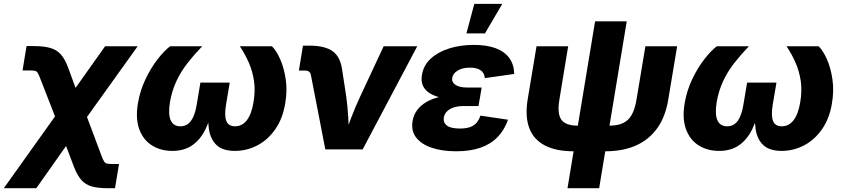

<svg xmlns="http://www.w3.org/2000/svg" viewBox="-83 -786 4435 1010"><path d="M-63 204.1 274.9 -269.5H337.4L450.2 31.2Q458 52.7 463.9 62.3Q469.7 71.8 479 74.2Q488.3 76.7 505.9 76.7H543L522 204.1H485.8Q433.6 204.1 400.1 194.8Q366.7 185.5 345.2 161.1Q323.7 136.7 306.2 92.3L264.6 -18.1L107.9 204.1ZM242.7 -80.6 130.4 -368.7Q122.1 -391.1 116.5 -400.9Q110.8 -410.6 102.1 -413.1Q93.3 -415.5 75.2 -415.5H35.6L56.6 -543.5H95.2Q147.5 -543.5 181.2 -533.9Q214.8 -524.4 236.8 -500Q258.8 -475.6 275.4 -430.2L314.5 -323.7L469.7 -542.5H641.1L310.1 -80.6Z M823.7 7.8Q762.7 7.8 716.8 -20.8Q670.9 -49.3 649.9 -105.5Q628.9 -161.6 642.6 -243.2Q653.8 -309.1 681.9 -368.4Q710 -427.7 745.1 -473.1Q780.3 -518.6 811.5 -542.5H980.5Q938.5 -499 903.6 -454.3Q868.7 -409.7 845 -359.1Q821.3 -308.6 811 -248.5Q800.8 -185.1 814.9 -153.3Q829.1 -121.6 866.2 -121.6Q900.4 -121.6 921.1 -149.4Q941.9 -177.2 951.2 -232.4L971.2 -351.6H1125.5L1105.5 -232.4Q1096.7 -177.2 1107.7 -149.4Q1118.7 -121.6 1153.3 -121.6Q1190.9 -121.6 1215.6 -153.6Q1240.2 -185.5 1250.5 -248Q1260.7 -308.6 1253.4 -359.1Q1246.1 -409.7 1226.6 -454.8Q1207 -500 1178.7 -542.5H1347.7Q1371.6 -518.6 1391.6 -472.9Q1411.6 -427.2 1420.2 -367.9Q1428.7 -308.6 1417.5 -243.2Q1404.3 -161.6 1364.7 -105.5Q1325.2 -49.3 1269.8 -20.8Q1214.4 7.8 1152.8 7.8Q1088.9 7.8 1056.4 -22.7Q1023.9 -53.2 1015.9 -107.4Q1007.8 -161.6 1016.6 -232.9H1039.1Q1024.4 -161.1 998.3 -106.9Q972.2 -52.7 929.4 -22.5Q886.7 7.8 823.7 7.8Z M1628.4 0 1552.2 -392.6Q1549.8 -403.8 1542 -409.4Q1534.2 -415 1520.5 -415H1489.3L1510.7 -545.9H1543.9Q1627 -545.9 1667.7 -515.9Q1708.5 -485.8 1717.3 -416L1738.3 -278.8Q1745.6 -225.1 1748.8 -169.9Q1752 -114.7 1754.4 -54.2H1722.2Q1745.1 -115.2 1765.9 -170.2Q1786.6 -225.1 1812 -278.8L1935.1 -542.5H2111.8L1824.7 0Z M2316.4 9.8Q2243.7 9.8 2188.7 -8.5Q2133.8 -26.9 2106.2 -62.5Q2078.6 -98.1 2087.4 -149.4Q2092.3 -181.2 2111.1 -206.5Q2129.9 -231.9 2160.6 -249.8Q2191.4 -267.6 2233.9 -277.1Q2276.4 -286.6 2329.6 -286.6H2443.8L2434.1 -228H2355.5Q2324.7 -228 2302.7 -220.5Q2280.8 -212.9 2267.8 -199.5Q2254.9 -186 2251.5 -167.5Q2247.6 -141.6 2267.6 -125.7Q2287.6 -109.9 2336.4 -109.9Q2367.7 -109.9 2388.9 -117.2Q2410.2 -124.5 2423.3 -139.6Q2436.5 -154.8 2444.3 -177.7L2589.4 -156.2Q2570.3 -102.1 2534.4 -64.9Q2498.5 -27.8 2444.6 -9Q2390.6 9.8 2316.4 9.8ZM2326.7 -263.7Q2276.9 -263.7 2239 -272Q2201.2 -280.3 2176.3 -296.4Q2151.4 -312.5 2141.1 -336.7Q2130.9 -360.8 2136.7 -392.6Q2145 -443.4 2183.6 -478.3Q2222.2 -513.2 2281 -531.5Q2339.8 -549.8 2409.2 -549.8Q2476.6 -549.8 2523.4 -532.7Q2570.3 -515.6 2595.5 -481.7Q2620.6 -447.8 2622.1 -397L2467.3 -375Q2466.3 -400.9 2446.5 -415.5Q2426.8 -430.2 2389.2 -430.2Q2348.6 -430.2 2323.7 -414.3Q2298.8 -398.4 2295.9 -376Q2292 -354 2312.7 -339.8Q2333.5 -325.7 2371.6 -325.7H2450.7L2440.4 -263.7ZM2370.6 -610.4 2412.1 -765.6H2559.1L2468.3 -610.4Z M2934.6 9.8Q2841.8 9.8 2783 -21Q2724.1 -51.8 2701.2 -112.5Q2678.2 -173.3 2692.9 -263.7L2739.3 -542.5H2905.8L2859.9 -263.7Q2851.1 -212.4 2858.6 -181.9Q2866.2 -151.4 2890.4 -138.2Q2914.6 -125 2956.1 -125H3123Q3165 -125 3193.8 -138.2Q3222.7 -151.4 3240 -181.9Q3257.3 -212.4 3265.6 -263.7L3312 -542.5H3479L3432.6 -263.7Q3418 -173.3 3375 -112.5Q3332 -51.8 3263.2 -21Q3194.3 9.8 3101.1 9.8ZM2902.3 204.1 3047.4 -673.8H3213.9L3068.8 204.1Z M3699.7 7.8Q3638.7 7.8 3592.8 -20.8Q3546.9 -49.3 3525.9 -105.5Q3504.9 -161.6 3518.6 -243.2Q3529.8 -309.1 3557.9 -368.4Q3585.9 -427.7 3621.1 -473.1Q3656.2 -518.6 3687.5 -542.5H3856.4Q3814.5 -499 3779.5 -454.3Q3744.6 -409.7 3720.9 -359.1Q3697.3 -308.6 3687 -248.5Q3676.8 -185.1 3690.9 -153.3Q3705.1 -121.6 3742.2 -121.6Q3776.4 -121.6 3797.1 -149.4Q3817.9 -177.2 3827.1 -232.4L3847.2 -351.6H4001.5L3981.4 -232.4Q3972.7 -177.2 3983.6 -149.4Q3994.6 -121.6 4029.3 -121.6Q4066.9 -121.6 4091.6 -153.6Q4116.2 -185.5 4126.5 -248Q4136.7 -308.6 4129.4 -359.1Q4122.1 -409.7 4102.5 -454.8Q4083 -500 4054.7 -542.5H4223.6Q4247.6 -518.6 4267.6 -472.9Q4287.6 -427.2 4296.1 -367.9Q4304.7 -308.6 4293.5 -243.2Q4280.3 -161.6 4240.7 -105.5Q4201.2 -49.3 4145.8 -20.8Q4090.3 7.8 4028.8 7.8Q3964.8 7.8 3932.4 -22.7Q3899.9 -53.2 3891.8 -107.4Q3883.8 -161.6 3892.6 -232.9H3915Q3900.4 -161.1 3874.3 -106.9Q3848.1 -52.7 3805.4 -22.5Q3762.7 7.8 3699.7 7.8Z"/></svg>

Font: Inter 16pt ExtraBold
Style: Italic
Weight: 800
Italic angle: -9.3988°
Version: Version 4.001;git-66647c0bb